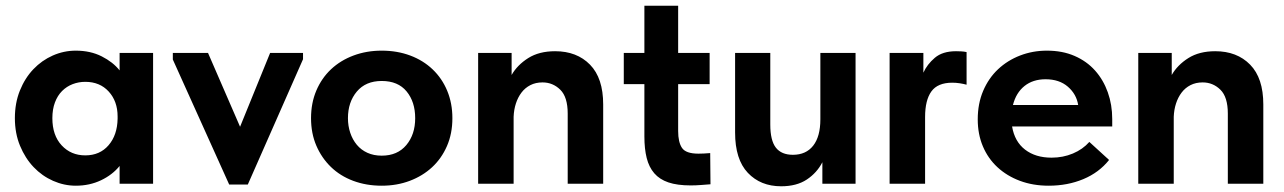

<svg xmlns="http://www.w3.org/2000/svg" viewBox="-20 -642 4488 671"><path d="M245 7Q204 7 165.5 -10Q127 -27 97.5 -58Q68 -89 50 -132.5Q32 -176 32 -229Q32 -282 49.5 -325.5Q67 -369 96.5 -400Q126 -431 164.5 -448Q203 -465 245 -465Q296 -465 335.5 -445Q375 -425 398 -396V-457H515V0H398V-62Q373 -31 333 -12Q293 7 245 7ZM278 -99Q329 -99 359.5 -134.5Q390 -170 391 -227V-235Q391 -288 360 -322Q329 -356 278 -356Q255 -356 234 -348Q213 -340 197 -324Q181 -308 172 -284Q163 -260 163 -229Q163 -169 195.5 -134Q228 -99 278 -99Z M584 -434V-457H707L819 -199L924 -457H1039V-435L846 3H781Z M1314 7Q1260 7 1214.5 -10Q1169 -27 1136.5 -58.5Q1104 -90 1085.5 -133Q1067 -176 1067 -229Q1067 -282 1085.5 -325.5Q1104 -369 1137 -400Q1170 -431 1215.5 -448Q1261 -465 1314 -465Q1368 -465 1413.5 -448Q1459 -431 1492 -399.5Q1525 -368 1543 -324.5Q1561 -281 1561 -229Q1561 -175 1542 -131.5Q1523 -88 1490 -57.5Q1457 -27 1412 -10Q1367 7 1314 7ZM1314 -98Q1369 -98 1400 -135Q1431 -172 1431 -229Q1431 -286 1401 -322.5Q1371 -359 1314 -359Q1258 -359 1227 -322Q1196 -285 1196 -229Q1196 -202 1204 -178Q1212 -154 1227 -136Q1242 -118 1264 -108Q1286 -98 1314 -98Z M1964 -245Q1964 -303 1938 -328.5Q1912 -354 1876 -354Q1852 -354 1833.5 -344.5Q1815 -335 1802.5 -318.5Q1790 -302 1783 -280.5Q1776 -259 1775 -234V0H1651V-457H1768V-380Q1788 -415 1826 -439Q1864 -463 1920 -463Q1996 -463 2042 -416Q2088 -369 2088 -277V0H1964V-245Z M2160 -457H2232V-622H2350V-457H2460V-348H2350V-184Q2350 -145 2363.5 -125Q2377 -105 2421 -105Q2429 -105 2440 -105.5Q2451 -106 2462 -107L2463 2Q2449 3 2430.5 4.5Q2412 6 2394 6Q2347 6 2316 -4.5Q2285 -15 2266.5 -36.5Q2248 -58 2240 -90Q2232 -122 2232 -165V-348H2160Z M2710 9Q2638 9 2593.5 -38Q2549 -85 2549 -179V-457H2672V-207Q2672 -151 2691.5 -126Q2711 -101 2751 -101Q2797 -101 2822 -133Q2847 -165 2847 -225V-457H2970V0H2854V-75Q2835 -38 2799.5 -14.5Q2764 9 2710 9Z M3321 -463Q3329 -463 3339 -462.5Q3349 -462 3358 -460V-346Q3347 -349 3334 -351Q3321 -353 3308 -353Q3257 -353 3235 -322.5Q3213 -292 3213 -233V0H3089V-457H3207V-388Q3220 -417 3247 -440Q3274 -463 3321 -463Z M3645 7Q3590 7 3544.5 -10Q3499 -27 3466 -57.5Q3433 -88 3415 -130.5Q3397 -173 3397 -225Q3397 -280 3416 -324.5Q3435 -369 3468 -400Q3501 -431 3545 -448Q3589 -465 3639 -465Q3693 -465 3735.5 -446.5Q3778 -428 3807 -395.5Q3836 -363 3851.5 -319.5Q3867 -276 3867 -226V-200H3517Q3526 -147 3562.5 -119Q3599 -91 3655 -91Q3695 -91 3729.5 -105.5Q3764 -120 3787 -146L3856 -83Q3821 -39 3766 -16Q3711 7 3645 7ZM3634 -365Q3590 -365 3560.5 -341.5Q3531 -318 3520 -275H3748Q3742 -313 3712 -339Q3682 -365 3634 -365Z M4271 -245Q4271 -303 4245 -328.5Q4219 -354 4183 -354Q4159 -354 4140.5 -344.5Q4122 -335 4109.5 -318.5Q4097 -302 4090 -280.5Q4083 -259 4082 -234V0H3958V-457H4075V-380Q4095 -415 4133 -439Q4171 -463 4227 -463Q4303 -463 4349 -416Q4395 -369 4395 -277V0H4271V-245Z"/></svg>

Font: Tilda Sans Bold
Style: Regular
Weight: 700
Designer: ParaType Ltd
Foundry: ParaType Ltd
Version: Version 1.009